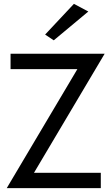

<svg xmlns="http://www.w3.org/2000/svg" viewBox="-20 -980 585 1000"><path d="M35 -620H383L15 0H505V-80H157L525 -700H35ZM440 -920 365 -960 215 -800 260 -770Z"/></svg>

Font: Jost-400-Book
Style: Regular
Weight: 400
Version: Version 3.200; ttfautohint (v0.97) -l 8 -r 50 -G 200 -x 14 -